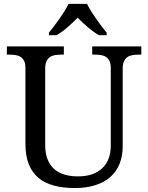

<svg xmlns="http://www.w3.org/2000/svg" viewBox="-20 -951 757 981"><path d="M361.8 9.8Q302.7 9.8 255.9 -2.7Q209 -15.1 176.5 -42.2Q144 -69.3 127 -112.1Q109.9 -154.8 109.9 -215.8V-604Q109.9 -626 103.3 -639.4Q96.7 -652.8 85.4 -660.2Q74.2 -667.5 59.3 -669.7Q44.4 -671.9 27.8 -671.9H15.1V-713.9H306.2V-671.9H293Q276.4 -671.9 261.2 -669.4Q246.1 -667 235.1 -659.4Q224.1 -651.9 217.5 -637.7Q210.9 -623.5 210.9 -600.1V-210Q210.9 -166.5 223.4 -136Q235.8 -105.5 258.1 -86.4Q280.3 -67.4 310.8 -58.6Q341.3 -49.8 377.9 -49.8Q421.4 -49.8 452.9 -61.5Q484.4 -73.2 505.1 -94Q525.9 -114.7 535.9 -143.3Q545.9 -171.9 545.9 -206.1V-604Q545.9 -626 539.3 -639.4Q532.7 -652.8 521.5 -660.2Q510.3 -667.5 495.4 -669.7Q480.5 -671.9 463.9 -671.9H451.2V-713.9H702.1V-671.9H689Q672.4 -671.9 657.2 -669.4Q642.1 -667 631.1 -659.4Q620.1 -651.9 613.5 -637.7Q606.9 -623.5 606.9 -600.1V-204.1Q606.9 -154.3 591.1 -114.5Q575.2 -74.7 544.2 -47.1Q513.2 -19.5 467.3 -4.9Q421.4 9.8 361.8 9.8ZM230 -784.2Q241.7 -798.3 255.9 -816.9Q270 -835.4 283.9 -855.2Q297.9 -875 310.1 -894.8Q322.3 -914.6 330.1 -931.2H424.8Q432.6 -914.6 444.8 -894.8Q457 -875 470.9 -855.2Q484.9 -835.4 499 -816.9Q513.2 -798.3 524.9 -784.2V-771H485.8Q457 -787.6 428.2 -812.3Q399.4 -836.9 377 -860.8Q354 -836.9 325.7 -812.3Q297.4 -787.6 269 -771H230Z"/></svg>

Font: Droid Serif
Style: Regular
Weight: 400
Designer: Monotype Design team
Foundry: Monotype Imaging Inc.
Version: Version 1.03